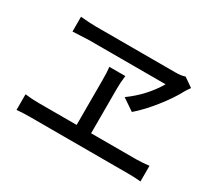

<svg xmlns="http://www.w3.org/2000/svg" viewBox="-126 -912 1229 1111"><g transform="rotate(30 488.5 -356.0)"><path d="M890.6 -641.6Q869.1 -611.3 867.2 -606.4Q835 -544.9 777.3 -472.2Q719.7 -399.4 663.1 -350.6L584 -404.3Q689.5 -480.5 752 -586.9H240.2L132.8 -582V-680.7Q195.3 -674.8 234.4 -674.8H767.6Q804.7 -674.8 830.1 -683.6ZM79.1 -27.3V-131.8Q124 -126 169.9 -126H423.8V-424.8Q423.8 -481.4 419.9 -511.7H526.4Q520.5 -464.8 520.5 -423.8V-126H821.3Q856.4 -126 907.2 -131.8V-27.3Q871.1 -31.2 821.3 -31.2H169.9Q121.1 -31.2 79.1 -27.3Z"/></g></svg>

Font: Min Sans Medium
Style: Regular
Weight: 500
Designer: Jinseong-Kim, NotoSansCJK, Nunito
Foundry: Jinseong-Kim
Version: Version 1.400;Glyphs 3.1.2 (3151)